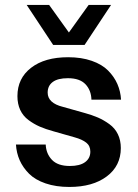

<svg xmlns="http://www.w3.org/2000/svg" viewBox="-20 -739 552 769"><path d="M194.8 -212.9Q162.6 -221.7 139.2 -231.9Q115.7 -242.2 94 -258.3Q72.3 -274.4 61 -298.6Q49.8 -322.8 49.8 -354Q49.8 -425.3 104.5 -467.5Q159.2 -509.8 252.9 -509.8Q306.2 -509.8 347.4 -495.4Q388.7 -481 413.1 -456.3Q437.5 -431.6 450.2 -402.3Q462.9 -373 464.8 -339.8H346.2Q345.2 -377.4 322.3 -401.6Q299.3 -425.8 252 -425.8Q211.4 -425.8 191.2 -410.6Q170.9 -395.5 170.9 -368.2Q170.9 -326.2 231.9 -311L316.9 -287.1Q349.1 -278.3 372.6 -268.1Q396 -257.8 418.2 -241.7Q440.4 -225.6 452.1 -201.4Q463.9 -177.2 463.9 -146Q463.9 -74.7 407.7 -32.5Q351.6 9.8 257.8 9.8Q204.1 9.8 162.6 -4.4Q121.1 -18.6 96.4 -43.2Q71.8 -67.9 58.8 -97.2Q45.9 -126.5 43.9 -160.2H163.1Q164.6 -123.5 188 -98.9Q211.4 -74.2 259.8 -74.2Q299.8 -74.2 320.8 -89.6Q341.8 -105 341.8 -131.8Q341.8 -154.8 325.4 -167.7Q309.1 -180.7 278.8 -189ZM86.9 -719.2H176.8L255.9 -608.9L335 -719.2H424.8L318.8 -559.1H192.9Z"/></svg>

Font: TASA Orbiter Text SemiBold
Style: Regular
Weight: 600
Designer: Weizhong Zhang
Version: Version 1.000;Glyphs 3.1.2 (3151)